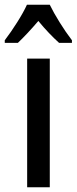

<svg xmlns="http://www.w3.org/2000/svg" viewBox="-50 -786 322 806"><path d="M159 0H64V-540H159ZM159 -766Q175 -733 200.5 -692Q226 -651 252 -617V-606H198Q178 -624 155.5 -647.5Q133 -671 111 -698Q88 -671 65 -646.5Q42 -622 25 -606H-30V-617Q-4 -651 22.5 -693Q49 -735 63 -766Z"/></svg>

Font: Noto Sans Kannada ExtraCondensed Medium
Style: Regular
Weight: 500
Width: 2
Designer: Jelle Bosma - Monotype Design Team
Foundry: Monotype Imaging Inc.
Version: Version 2.005; ttfautohint (v1.8.4.7-5d5b)